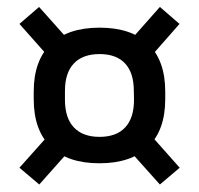

<svg xmlns="http://www.w3.org/2000/svg" viewBox="-20 -576 558 538"><path d="M258.5 -118.5Q169 -118.5 121.8 -165Q74.5 -211.5 74.5 -298V-319.5Q74.5 -406 122 -452.2Q169.5 -498.5 259 -498.5Q348.5 -498.5 395.8 -452.2Q443 -406 443 -319.5V-298Q443 -211.5 395.5 -165Q348 -118.5 258.5 -118.5ZM259 -192.5Q306 -192.5 330.8 -219Q355.5 -245.5 355.5 -296.5L355 -321Q355 -372 330.5 -398.2Q306 -424.5 259 -424.5Q212 -424.5 187 -398.2Q162 -372 162 -321V-296.5Q162 -245.5 187 -219Q212 -192.5 259 -192.5ZM335 -163 389.5 -212 483.5 -106 428 -59ZM130 -213 182.5 -163 90 -59 34.5 -106ZM181 -454 124.5 -407.5 34.5 -509 89.5 -556.5ZM389 -402 335 -451.5 428 -556.5 483 -509Z"/></svg>

Font: Anek Devanagari Medium Medium
Style: Regular
Weight: 500
Version: Version 1.003